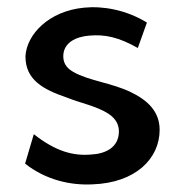

<svg xmlns="http://www.w3.org/2000/svg" viewBox="-20 -505 509 528"><path d="M49 -55C106 -10 174 5 234 2C353 -2 419 -69 419 -148C419 -199 385 -230 339 -252C287 -277 224 -283 182 -307C168 -315 154 -327 154 -350C154 -388 189 -404 225 -407C268 -411 306 -403 359 -373L384 -443C327 -478 263 -489 212 -484C114 -475 53 -410 50 -350C50 -285 99 -259 163 -237C200 -222 246 -213 277 -193C291 -184 307 -169 307 -144C307 -100 271 -82 230 -80C182 -76 134 -88 73 -136Z"/></svg>

Font: Bluebird
Style: LiNrw
Weight: 300
Designer: Jasper
Foundry: Cannot Into Space Fonts
Version: Version 0.98